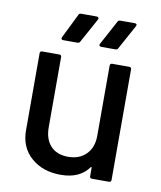

<svg xmlns="http://www.w3.org/2000/svg" viewBox="-80 -765 702 837"><g transform="rotate(10 270.5 -346.5)"><path d="M373 -188V-499Q373 -508.8 382.8 -508.8H458Q467.8 -508.8 467.8 -499V-9.8Q467.8 0 458 0H382.8Q373 0 373 -9.8V-46.9Q373 -52.7 368.2 -47.9Q328.6 6.8 245.1 6.8Q165 6.8 114 -38.1Q63 -83 63 -158.2V-499Q63 -508.8 73.2 -508.8H147.9Q158.2 -508.8 158.2 -499V-188Q158.2 -135.7 185.8 -106Q213.4 -76.2 263.2 -76.2Q313.5 -76.2 343.3 -106.7Q373 -137.2 373 -188ZM216.8 -573.2H153.8Q148.4 -573.2 146.7 -576.7Q145 -580.1 147 -585L200.2 -692.9Q203.1 -700.2 211.9 -700.2H279.8Q285.6 -700.2 288.3 -696.8Q291 -693.4 288.1 -688L229 -580.1Q226.1 -573.2 216.8 -573.2ZM384.8 -573.2H323.2Q317.4 -573.2 314.7 -576.7Q312 -580.1 314.9 -585L373 -692.9Q376 -700.2 384.8 -700.2H449.2Q455.1 -700.2 457 -696.8Q459 -693.4 456.1 -688L397 -580.1Q394 -573.2 384.8 -573.2Z"/></g></svg>

Font: Gruenseis Font Medium
Style: Regular
Weight: 500
Designer: Jeremy Tribby
Foundry: Tribby Type
Version: Version 1.408;Glyphs 3.1.2 (3151)